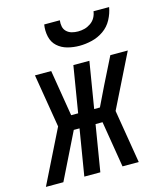

<svg xmlns="http://www.w3.org/2000/svg" viewBox="-143 -822 760 903"><g transform="rotate(-15 237.0 -370.0)"><path d="M420 0H341L304 -225H270L233 0H155L192 -225H164L53 0H-32L97 -260L54 -520H133L170 -295H204L241 -520H319L282 -295H310L356 -390L421 -520H506L377 -260ZM293 -600Q263 -600 235 -607.5Q207 -615 186.5 -633.5Q166 -652 159.5 -681Q153 -710 158 -740H234Q232 -724 235 -709.5Q238 -695 248.5 -685Q259 -675 273.5 -671Q288 -667 304 -667Q320 -667 335.5 -671Q351 -675 365.5 -685Q380 -695 388 -709.5Q396 -724 398 -740H474Q469 -710 453.5 -681Q438 -652 411.5 -633.5Q385 -615 354 -607.5Q323 -600 293 -600Z"/></g></svg>

Font: Iosevka Algr
Style: Italic
Weight: 400
Italic angle: -9°
Monospace: yes
Designer: Belleve Invis
Foundry: Belleve Invis
Version: Version 26.0.2; ttfautohint (v1.8.3)